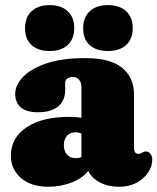

<svg xmlns="http://www.w3.org/2000/svg" viewBox="-20 -700 600 732"><path d="M21.5 -106Q21.5 -175 81.5 -214.8Q141.5 -254.5 243.5 -254.5Q270 -254.5 290.5 -251V-367Q290.5 -385 281.8 -395.8Q273 -406.5 257 -406.5Q245.5 -406.5 237 -400.8Q228.5 -395 228.5 -385V-357.5Q228.5 -316 201.5 -294Q174.5 -272 125 -272Q80 -272 59 -290.8Q38 -309.5 38 -342.5Q38 -375.5 67.5 -406.5Q97 -437.5 156.2 -458Q215.5 -478.5 305 -478.5Q401 -478.5 446 -441.2Q491 -404 491 -339V-132.5Q491 -125.5 494.8 -119.5Q498.5 -113.5 508 -113.5Q513.5 -113.5 516.8 -115Q520 -116.5 523 -118.5Q525.5 -120 528.5 -121.2Q531.5 -122.5 535.5 -122.5Q547.5 -122.5 554 -113.2Q560.5 -104 560.5 -91Q560.5 -66.5 545 -42.8Q529.5 -19 501 -3.5Q472.5 12 433.5 12Q392 12 360.8 -4.5Q329.5 -21 316.5 -48.5Q293.5 -19.5 252 -3.8Q210.5 12 164 12Q98 12 59.8 -21.5Q21.5 -55 21.5 -106ZM223.5 -146.5Q223.5 -123.5 235.8 -110.2Q248 -97 269.5 -97Q280.5 -97 290.5 -100.5V-191Q280 -195.5 266.5 -195.5Q247 -195.5 235.2 -182Q223.5 -168.5 223.5 -146.5ZM169 -505.5Q125.5 -505.5 100.5 -528Q75.5 -550.5 75.5 -592.5Q75.5 -634 100.5 -657.2Q125.5 -680.5 169 -680.5Q213.5 -680.5 238.2 -657.2Q263 -634 263 -592.5Q263 -551.5 238.2 -528.5Q213.5 -505.5 169 -505.5ZM391 -505.5Q347.5 -505.5 322.2 -528Q297 -550.5 297 -592.5Q297 -634 322.2 -657.2Q347.5 -680.5 391 -680.5Q436 -680.5 461 -657.2Q486 -634 486 -592.5Q486 -551.5 461 -528.5Q436 -505.5 391 -505.5Z"/></svg>

Font: Fraunces 72pt SuperSoft Black
Style: Regular
Weight: 900
Version: Version 1.000;[0bf87f6ff]